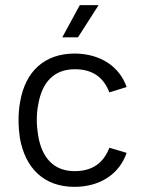

<svg xmlns="http://www.w3.org/2000/svg" viewBox="-20 -720 550 746"><path d="M222 -575H283L363 -700H290ZM269 6C369 6 444 -44 472 -126L405 -146C382 -86 338 -55 270 -55C189 -55 142 -107 128 -195C125 -213 123 -233 123 -254C123 -276 125 -298 129 -316C144 -401 190 -451 271 -451C338 -451 382 -421 405 -361L472 -382C444 -462 370 -511 271 -512C153 -512 78 -443 58 -323C54 -303 52 -277 52 -254C52 -230 54 -206 57 -185C78 -65 152 6 269 6Z"/></svg>

Font: Arthouse Owned
Style: Regular
Weight: 400
Designer: Jeremy Tribby
Foundry: Tribby Type
Version: Version 1.000;PS 001.000;hotconv 1.0.88;makeotf.lib2.5.64775